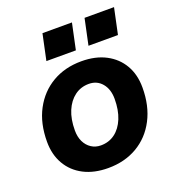

<svg xmlns="http://www.w3.org/2000/svg" viewBox="-141 -891 932 1016"><g transform="rotate(-20 325.0 -383.0)"><path d="M296 12Q217 12 159 -18Q101 -48 69.5 -102.5Q38 -157 38 -229Q38 -333 78.5 -409Q119 -485 190 -526.5Q261 -568 354 -568Q433 -568 490.5 -538Q548 -508 579.5 -454Q611 -400 611 -327Q611 -224 571 -147.5Q531 -71 460 -29.5Q389 12 296 12ZM300 -114Q346 -114 380 -139.5Q414 -165 433 -211.5Q452 -258 452 -321Q452 -375 424 -408.5Q396 -442 350 -442Q305 -442 270.5 -416.5Q236 -391 216.5 -345Q197 -299 197 -235Q197 -199 210 -172Q223 -145 246.5 -129.5Q270 -114 300 -114ZM418 -632 449 -778H615L584 -632ZM181 -632 212 -778H378L347 -632Z"/></g></svg>

Font: Azeret Mono Thin
Style: Bold Italic
Weight: 700
Italic angle: -12°
Version: Version 1.002